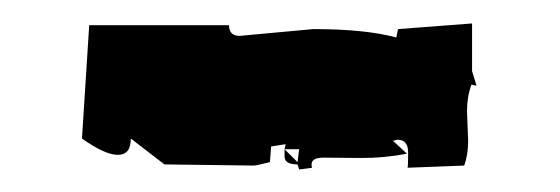

<svg xmlns="http://www.w3.org/2000/svg" viewBox="-20 -434 487 167"><path d="M334 -300.3Q313.5 -296.4 292.7 -296.6Q272 -296.9 261.5 -296.9Q251 -296.9 251 -291Q251 -288.6 251.5 -288.1L240.2 -286.6L238.8 -291Q227.5 -291 227.5 -297.9V-304.2L238.8 -293L240.2 -304.2H227.5L228.5 -308.6L215.8 -306.6L214.8 -293Q203.1 -290 200.7 -290L123 -291L93.8 -313.5Q93.8 -299.3 82.5 -299.3Q71.3 -299.3 51.3 -313.5L57.6 -412.1H179.2Q179.2 -402.8 188.5 -402.8L252.4 -408.7Q297.9 -408.7 324.7 -401.4L326.2 -408.7L390.6 -413.6V-372.1L394.5 -359.4L390.1 -360.4Q386.2 -350.1 386.2 -336.9L387.2 -311.5Q387.2 -299.8 383.8 -290L334.5 -288.1Q335 -290 335 -301.3Q335 -312.5 325.7 -312.5L321.8 -311.5Z"/></svg>

Font: Butcherman Caps
Style: Regular
Weight: 400
Version: Version 001.003